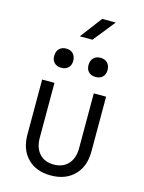

<svg xmlns="http://www.w3.org/2000/svg" viewBox="-146 -1094 892 1189"><g transform="rotate(15 300.0 -499.5)"><path d="M299 10Q205 10 150 -46Q95 -102 95 -198V-550H174V-198Q174 -134 207.5 -97Q241 -60 299 -60Q358 -60 392 -97Q426 -134 426 -198V-550H505V-198Q505 -102 449 -46Q393 10 299 10ZM410 -651Q382 -651 365.5 -667Q349 -683 349 -711Q349 -740 365.5 -757Q382 -774 410 -774Q438 -774 454.5 -757Q471 -740 471 -711Q471 -683 454.5 -667Q438 -651 410 -651ZM190 -651Q162 -651 145.5 -667Q129 -683 129 -711Q129 -740 145.5 -757Q162 -774 190 -774Q218 -774 234.5 -757Q251 -740 251 -711Q251 -683 234.5 -667Q218 -651 190 -651ZM251 -869 357 -1009H444L332 -869Z"/></g></svg>

Font: JetBrains Mono NL Light
Style: Regular
Weight: 300
Monospace: yes
Designer: Philipp Nurullin, Konstantin Bulenkov
Foundry: JetBrains
Version: Version 2.305; ttfautohint (v1.8.4.7-5d5b)